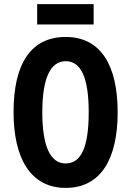

<svg xmlns="http://www.w3.org/2000/svg" viewBox="-20 -905 639 935"><path d="M436 -885H161V-786H436ZM553 -358C553 -585 472 -725 300 -725C134 -725 46 -600 46 -359C46 -134 129 10 300 10C471 10 553 -131 553 -358ZM186 -358C186 -523 225 -607 300 -607C375 -607 412 -526 412 -358C412 -189 375 -109 300 -109C225 -109 186 -193 186 -358Z"/></svg>

Font: Noto Sans Kannada ExtraCondensed
Style: Bold
Weight: 700
Width: 2
Designer: Jelle Bosma - Monotype Design Team
Foundry: Monotype Imaging Inc.
Version: Version 2.005